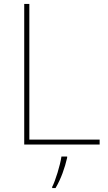

<svg xmlns="http://www.w3.org/2000/svg" viewBox="-20 -827 546 975"><path d="M103 -93H486V-118H129V-807H103ZM321 -26V-32H292C286 11 261 92 245 122V128H262C290 81 309 26 321 -26Z"/></svg>

Font: Noto Sans Telugu UI Thin
Style: Regular
Weight: 100
Designer: Jelle Bosma - Monotype Design Team
Foundry: Monotype Imaging Inc.
Version: Version 2.005